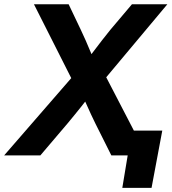

<svg xmlns="http://www.w3.org/2000/svg" viewBox="-53 -748 826 924"><path d="M-33.2 0 337.4 -426.8 318.8 -314.9 110.4 -727.5H277.3L335.9 -604.5Q348.6 -578.1 359.4 -553.2Q370.1 -528.3 380.4 -503.9Q390.6 -479.5 400.9 -455.1H362.3Q381.3 -479.5 399.7 -503.9Q418 -528.3 437.3 -553.2Q456.5 -578.1 478 -604.5L582 -727.5H752.4L413.6 -322.8L430.7 -429.2L653.3 0H482.9L406.2 -153.3Q395 -176.3 385.5 -196.5Q376 -216.8 367.2 -236.8Q358.4 -256.8 348.6 -277.8H371.6Q355.5 -256.8 339.6 -236.8Q323.7 -216.8 307.1 -196.5Q290.5 -176.3 271.5 -153.3L141.1 0ZM535.6 156.2 561.5 0H519.5L539.1 -119.6H728L676.3 156.2Z"/></svg>

Font: Inter 28pt
Style: Bold Italic
Weight: 700
Italic angle: -9.3988°
Designer: Rasmus Andersson
Foundry: rsms
Version: Version 4.001;git-66647c0bb